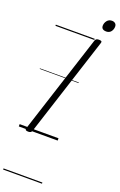

<svg xmlns="http://www.w3.org/2000/svg" viewBox="-259 -1133 979 1569"><g transform="rotate(20 230.5 -348.5)"><path d="M86 14Q71 14 65 9Q59 4 62 -6L341 -871Q345 -881 352 -885.5Q359 -890 374 -890Q389 -890 395 -885.5Q401 -881 397 -870L118 -5Q115 4 108 9Q101 14 86 14ZM404 -973Q386 -973 374.5 -981.5Q363 -990 363 -1008Q363 -1032 378.5 -1052Q394 -1072 421 -1072Q438 -1072 449.5 -1062.5Q461 -1053 461 -1035Q461 -1011 446.5 -992Q432 -973 404 -973ZM0 365H338V375H0ZM0 -20H338V0H0ZM0 -505H338V-500H0ZM0 -885H338V-875H0Z"/></g></svg>

Font: Playwrite DK Loopet Guides
Style: Regular
Weight: 400
Designer: Veronika Burian, José Scaglione
Foundry: TypeTogether
Version: Version 1.003